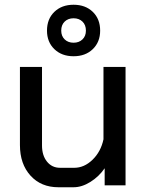

<svg xmlns="http://www.w3.org/2000/svg" viewBox="-20 -781 619 809"><path d="M64 -170V-499H157V-168Q157 -126 178 -100Q199 -74 233 -74H293Q335 -74 370 -108Q405 -142 416 -194V-499H509V0H421V-72Q397 -37 361 -14.5Q325 8 290 8H226Q153 8 108.5 -41Q64 -90 64 -170ZM178 -652Q178 -701 209 -731Q240 -761 290 -761Q340 -761 371 -731Q402 -701 402 -652Q402 -604 371 -574Q340 -544 290 -544Q240 -544 209 -574Q178 -604 178 -652ZM342 -652Q342 -676 327.5 -690Q313 -704 290 -704Q267 -704 252.5 -690Q238 -676 238 -652Q238 -629 252.5 -615Q267 -601 290 -601Q313 -601 327.5 -615Q342 -629 342 -652Z"/></svg>

Font: Bai Jamjuree Medium
Style: Regular
Weight: 500
Version: Version 1.000; ttfautohint (v1.6)